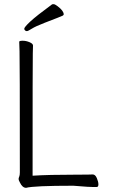

<svg xmlns="http://www.w3.org/2000/svg" viewBox="-20 -895 540 919"><path d="M229 -874Q231 -875 237 -875Q243 -875 256 -865Q285 -843 285 -826Q285 -823 280 -820Q275 -817 194 -786Q150 -769 132 -757.5Q114 -746 108.5 -746Q103 -746 99.5 -750Q96 -754 96 -757Q96 -765 125 -792Q154 -819 229 -874ZM136 -54Q213 -59 349 -59Q411 -59 424 -60Q436 -60 443.5 -42.5Q451 -25 451 -12.5Q451 0 443 0Q407 1 331 -6Q142 -6 105 4Q87 4 75 -22Q69 -33 69 -38Q69 -43 72 -49.5Q75 -56 75 -70Q75 -621 73.5 -649.5Q72 -678 72 -695Q72 -700 88.5 -700Q105 -700 121.5 -693Q138 -686 138 -677Q138 -665 137 -639.5Q136 -614 136 -59Z"/></svg>

Font: Moon Stars Kai HW Light
Style: Regular
Weight: 300
Designer: GuiWonder
Version: Version 1.101